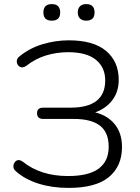

<svg xmlns="http://www.w3.org/2000/svg" viewBox="-20 -910 682 938"><path d="M401 -809Q382 -809 371 -819.5Q360 -830 360 -849Q360 -869 371 -879.5Q382 -890 401 -890Q442 -890 442 -849Q442 -809 401 -809ZM233 -809Q192 -809 192 -849Q192 -890 233 -890Q274 -890 274 -849Q274 -809 233 -809ZM315 8Q234 8 168 -13Q102 -34 59 -72Q44 -84 45.5 -100Q47 -116 59.5 -124.5Q72 -133 90 -121Q178 -50 312 -50Q414 -50 462.5 -86.5Q511 -123 511 -193Q511 -263 468.5 -296Q426 -329 340 -329H191Q161 -329 161 -357Q161 -384 191 -384H324Q494 -384 494 -517Q494 -581 448.5 -618Q403 -655 313 -655Q257 -655 204.5 -639Q152 -623 108 -588Q90 -576 76.5 -584Q63 -592 62 -608.5Q61 -625 77 -636Q125 -675 188 -694Q251 -713 316 -713Q437 -713 498.5 -661Q560 -609 560 -520Q560 -462 529 -421Q498 -380 445 -361Q506 -346 541 -302.5Q576 -259 576 -192Q576 -98 512 -45Q448 8 315 8Z"/></svg>

Font: Chiron GoRound TC L
Style: Regular
Weight: 300
Designer: Ryoko NISHIZUKA 西塚涼子 (kana, bopomofo & ideographs); Paul D. Hunt (Latin, Greek & Cyrillic); Sandoll Communications 산돌커뮤니
Foundry: Adobe
Version: Version 1.000;hotconv 1.1.1;makeotfexe 2.6.0